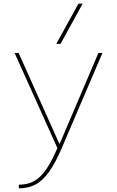

<svg xmlns="http://www.w3.org/2000/svg" viewBox="-20 -810 640 1050"><path d="M83 200Q131 200 166.5 180.5Q202 161 233.5 115Q265 69 298 -10V9L60 -520H82L304 -25H307L518 -520H540L319 -3Q284 79 249.5 128Q215 177 175 198.5Q135 220 83 220ZM311 -570H288L409 -790H432Z"/></svg>

Font: M PLUS Code Latin Expanded Thin
Style: Regular
Weight: 250
Width: 7
Designer: Coji Morishita
Foundry: UNDERFOREST DESIGN
Version: Version 1.002; ttfautohint (v1.8.3)